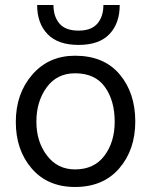

<svg xmlns="http://www.w3.org/2000/svg" viewBox="-20 -736 602 765"><path d="M128 -716H193Q193 -670 217 -642Q241 -614 293 -614Q344 -614 368 -642Q392 -670 392 -716H457Q457 -643 416 -600Q375 -557 293 -557Q211 -557 169.5 -600Q128 -643 128 -716ZM279 -444Q207 -444 166 -388Q125 -332 125 -251Q125 -172 167 -116.5Q209 -61 279 -61Q355 -61 396 -115.5Q437 -170 437 -251Q437 -335 398 -389.5Q359 -444 279 -444ZM279 9Q170 9 106.5 -64.5Q43 -138 43 -250Q43 -363 108.5 -438.5Q174 -514 279 -514Q394 -514 456.5 -440Q519 -366 519 -252Q519 -139 455 -65Q391 9 279 9Z"/></svg>

Font: Hind Regular
Style: Regular
Weight: 400
Designer: Manushi Parikh, Satya Rajpurohit
Foundry: Indian Type Foundry
Version: Version 1.201;PS 1.0;hotconv 1.0.78;makeotf.lib2.5.61930; tt